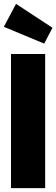

<svg xmlns="http://www.w3.org/2000/svg" viewBox="-20 -975 292 995"><path d="M214 0H37V-695H214ZM252 -831 209 -749 0 -836 63 -955Z"/></svg>

Font: Fira Sans Compressed ExtraBold
Style: Regular
Weight: 800
Width: 1
Designer: bBox Type GmbH & Carrois Corporate GbR & Edenspiekermann AG
Foundry: bBox Type GmbH & Carrois Corporate GbR & Edenspiekermann AG
Version: Version 4.301